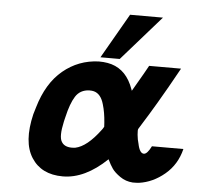

<svg xmlns="http://www.w3.org/2000/svg" viewBox="-51 -740 835 803"><g transform="rotate(5 367.0 -339.0)"><path d="M355 -500 463 -688H601L436 -500ZM96 -238Q103 -263 105 -268Q135 -371 200 -425Q265 -479 350 -482Q370 -482 387 -479Q456 -467 488 -397L498 -372Q554 -468 561 -482H695Q647 -395 610 -332.5Q573 -270 557.5 -246Q542 -222 539 -216Q536 -212 538 -191Q540 -170 545 -154Q553 -114 571 -114Q585 -114 602 -148H734Q718 -82 668.5 -40.5Q619 1 561 9Q552 10 535 10Q505 8 481.5 -8.5Q458 -25 447.5 -40Q437 -55 426 -78Q334 10 241 10Q151 10 109.5 -55Q68 -120 96 -238ZM231 -239Q230 -236 228.5 -229Q227 -222 226 -218Q212 -155 225 -134Q236 -114 266 -113Q277 -113 283 -114Q332 -124 387 -198Q389 -201 391 -203.5Q393 -206 394 -208.5Q395 -211 396 -212Q396 -221 395 -229Q392 -272 382 -305Q370 -348 340 -356Q333 -358 320 -358Q282 -356 263 -326Q244 -296 231 -239Z"/></g></svg>

Font: Coval
Style: ExtraBold Italic
Weight: 800
Foundry: Context Ltd
Version: Version 001.000